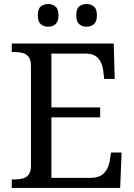

<svg xmlns="http://www.w3.org/2000/svg" viewBox="-20 -929 663 949"><path d="M38 0V-42H51Q73 -42 91.5 -46.5Q110 -51 121.5 -65.5Q133 -80 133 -109V-600Q133 -632 122 -647Q111 -662 92.5 -667Q74 -672 51 -672H38V-714H542L547 -539H495L490 -582Q486 -615 466.5 -639.5Q447 -664 402 -664H234V-398H475V-349H234V-50H427Q474 -50 495.5 -74.5Q517 -99 522 -132L529 -175H581L574 0ZM408 -797Q386 -797 371.5 -809.5Q357 -822 357 -853Q357 -885 371.5 -897Q386 -909 408 -909Q429 -909 444 -897Q459 -885 459 -853Q459 -822 444 -809.5Q429 -797 408 -797ZM218 -797Q196 -797 181.5 -809.5Q167 -822 167 -853Q167 -885 181.5 -897Q196 -909 218 -909Q239 -909 254 -897Q269 -885 269 -853Q269 -822 254 -809.5Q239 -797 218 -797Z"/></svg>

Font: Noto Serif Telugu
Style: Regular
Weight: 400
Designer: Jelle Bosma - Monotype Design Team
Foundry: Monotype Imaging Inc.
Version: Version 2.003